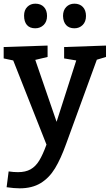

<svg xmlns="http://www.w3.org/2000/svg" viewBox="-26 -784 597 1045"><path d="M551 -536V-474L501 -459L334 -1Q305 80 273.5 132Q242 184 195.5 212.5Q149 241 81 241Q51 241 10 235L21 149Q48 153 72 153Q113 153 140.5 137.5Q168 122 187.5 90Q207 58 227 3L46 -455L-6 -466V-528L233 -536V-474L166 -458L282 -121L389 -455L323 -466V-528ZM105 -699Q105 -729 122.5 -746.5Q140 -764 166 -764Q196 -764 213 -746Q230 -728 230 -697Q230 -666 211.5 -648Q193 -630 166 -630Q136 -630 120.5 -648Q105 -666 105 -699ZM317 -697Q317 -728 334.5 -746Q352 -764 379 -764Q408 -764 425 -746Q442 -728 442 -697Q442 -666 424 -648Q406 -630 379 -630Q350 -630 334 -647.5Q318 -665 317 -697Z"/></svg>

Font: Bitter Pro SemiBold
Style: Regular
Weight: 600
Designer: Sol Matas, and Bitter project Authors
Foundry: Sol Matas
Version: Version 1.010